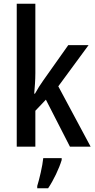

<svg xmlns="http://www.w3.org/2000/svg" viewBox="-20 -873 504 1021"><path d="M168 -484V-853H69V-93H168V-284L224 -343L352 -93H462L290 -414L451 -633H343L210 -445C195 -424 179 -399 166 -375H162C165 -411 168 -447 168 -484ZM308 -22V-32H210C206 10 189 81 178 116V128H236C265 85 294 24 308 -22Z"/></svg>

Font: Noto Sans Kannada UI Condensed Medium
Style: Regular
Weight: 500
Width: 3
Designer: Jelle Bosma - Monotype Design Team
Foundry: Monotype Imaging Inc.
Version: Version 2.005